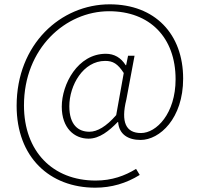

<svg xmlns="http://www.w3.org/2000/svg" viewBox="-20 -712 925 889"><path d="M421 157C496 157 564 137 627 98L610 70C558 102 498 124 423 124C224 124 91 -11 91 -224C91 -488 283 -660 485 -660C673 -660 793 -539 793 -345C793 -186 704 -96 633 -96C563 -96 539 -146 565 -251L603 -454H573L564 -410H562C540 -445 509 -463 470 -463C340 -463 266 -322 266 -218C266 -119 324 -70 390 -70C441 -70 485 -106 525 -147H527C531 -90 573 -64 631 -64C719 -64 828 -163 828 -348C828 -555 697 -692 488 -692C261 -692 57 -507 57 -222C57 16 210 157 421 157ZM394 -102C343 -102 301 -133 301 -220C301 -317 365 -430 467 -430C503 -430 525 -417 553 -374L518 -179C472 -126 430 -102 394 -102Z"/></svg>

Font: Noto Sans CJK Thin
Style: Regular
Weight: 100
Designer: Ryoko NISHIZUKA (kana & ideographs); Paul D. Hunt (Latin, Greek & Cyrillic); Wenlong ZHANG (bopomofo); Sandoll Communica
Foundry: Adobe Systems Incorporated
Version: Version 1.000;PS 1;hotconv 1.0.78;makeotf.lib2.5.61930